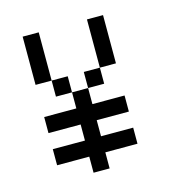

<svg xmlns="http://www.w3.org/2000/svg" viewBox="-89 -642 677 721"><g transform="rotate(-15 250.0 -281.0)"><path d="M62.5 -562.5H125V-375H62.5ZM125 -375H187.5V-312.5H125ZM187.5 -312.5H250V-250H375V-187.5H250V-125H375V-62.5H250V0H187.5V-62.5H62.5V-125H187.5V-187.5H62.5V-250H187.5ZM250 -375H312.5V-312.5H250ZM312.5 -562.5H375V-375H312.5Z"/></g></svg>

Font: Pixel Operator Mono
Style: Regular
Weight: 400
Monospace: yes
Designer: Jayvee Enaguas (HarvettFox96)
Version: 2016.04.25